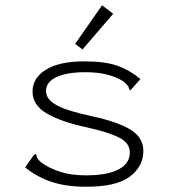

<svg xmlns="http://www.w3.org/2000/svg" viewBox="-20 -696 640 726"><path d="M302 10Q231 10 176 -8Q121 -26 75 -63L106 -107L113 -114L118 -110Q118 -103 122 -96.5Q126 -90 138 -80Q168 -59 208.5 -46Q249 -33 305 -33Q386 -33 428.5 -55.5Q471 -78 471 -119Q471 -155 431 -175.5Q391 -196 306 -215Q212 -235 157.5 -266.5Q103 -298 103 -350Q103 -401 153.5 -432.5Q204 -464 300 -464Q378 -464 425 -447Q472 -430 511 -397L479 -361L473 -354L468 -359Q468 -366 463.5 -371.5Q459 -377 447 -388Q392 -423 303 -423Q233 -423 193.5 -404.5Q154 -386 154 -352Q154 -319 196.5 -297Q239 -275 330 -256Q429 -234 475.5 -204.5Q522 -175 522 -125Q522 -66 470 -27.5Q418 11 302 10ZM292 -509 264 -530 366 -676 408 -644Z"/></svg>

Font: Inconsolata Expanded Light
Style: Regular
Weight: 300
Width: 7
Monospace: yes
Designer: Raph Levien, Cyreal, Brenton Simpson
Foundry: Raph Levien, Cyreal, Google
Version: Version 3.001; ttfautohint (v1.8.2.53-6de2)